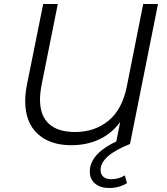

<svg xmlns="http://www.w3.org/2000/svg" viewBox="-20 -720 837 960"><path d="M770 -700 630 0H559L581 -110Q538 -52 476 -23Q414 6 336 6Q229 6 167.5 -51.5Q106 -109 106 -215Q106 -253 115 -298L196 -700H269L188 -296Q180 -253 180 -223Q180 -142 224.5 -101Q269 -60 355 -60Q454 -60 522.5 -116.5Q591 -173 614 -287L696 -700ZM429 138Q429 38 600 -29L630 0Q483 58 483 130Q483 152 497 164Q511 176 536 176Q574 176 604 157L615 196Q575 220 526 220Q482 220 455.5 198Q429 176 429 138Z"/></svg>

Font: Montserrat Alternates
Style: Italic
Weight: 400
Italic angle: -11.3°
Designer: Julieta Ulanovsky
Foundry: Julieta Ulanovsky
Version: Version 7.200